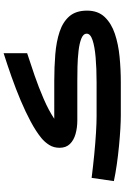

<svg xmlns="http://www.w3.org/2000/svg" viewBox="163 -838 675 1041"><g transform="rotate(-90 500.5 -317.5)"><path d="M575.2 0H395Q366.7 0 323.2 -2.4Q279.8 -4.9 229.5 -9.8Q179.2 -14.6 129.6 -21.7Q80.1 -28.8 39.1 -37.6L56.6 -158.2Q122.6 -149.9 185.5 -143.8Q248.5 -137.7 301.8 -134.5Q355 -131.3 390.1 -131.3H574.7Q649.9 -131.3 709.5 -136.5Q769 -141.6 803.7 -153.3Q838.4 -165 838.4 -184.6Q838.4 -203.6 811.8 -214.1Q785.2 -224.6 744.4 -229.2Q703.6 -233.9 659.9 -234.9Q616.2 -235.8 581.5 -235.8H367.7Q328.6 -235.8 294.7 -245.4Q260.7 -254.9 240.2 -276.1Q219.7 -297.4 219.7 -332Q219.7 -363.8 235.1 -388.2Q250.5 -412.6 272.5 -430.7Q308.6 -460 361.3 -488.3Q414.1 -516.6 476.6 -543Q539.1 -569.3 604.7 -592.5Q670.4 -615.7 732.4 -635.3V-507.8Q676.3 -489.7 611.3 -467.3Q546.4 -444.8 484.9 -418.2Q423.3 -391.6 377 -360.8H581.1Q657.7 -360.8 726.6 -355.2Q795.4 -349.6 848.9 -331.8Q902.3 -314 932.9 -278.6Q963.4 -243.2 963.4 -183.1Q963.4 -124 929 -87.6Q894.5 -51.3 837.9 -32.2Q781.2 -13.2 712.6 -6.6Q644 0 575.2 0Z"/></g></svg>

Font: Vazirmatn UI
Style: Bold
Weight: 700
Designer: Saber Rastikerdar
Foundry: Saber Rastikerdar
Version: Version 33.003